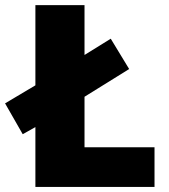

<svg xmlns="http://www.w3.org/2000/svg" viewBox="-35 -734 664 754"><path d="M104 0V-234.9L54.2 -207L-15.1 -328.1L104 -398.9V-713.9H296.9V-518.1L399.9 -582L472.2 -462.9L296.9 -354V-155.8H571.8V0Z"/></svg>

Font: OpenSansExtrabold
Style: Regular
Weight: 800
Foundry: Ascender Corporation
Version: Version 1.10